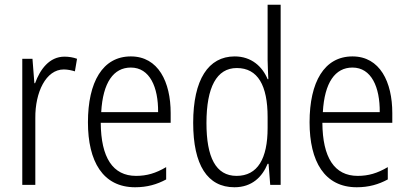

<svg xmlns="http://www.w3.org/2000/svg" viewBox="-20 -873 1722 810"><path d="M252 -634C188 -634 149 -580 128 -522H125L117 -625H74V-93H129V-375C128 -484 174 -580 249 -580C266 -580 283 -576 296 -572L305 -625C289 -631 270 -634 252 -634Z M532 -635C413 -635 351 -527 351 -357C351 -192 414 -83 550 -83C601 -83 642 -95 681 -116V-168C637 -142 599 -131 554 -131C456 -131 406 -208 405 -355H700V-396C700 -527 648 -635 532 -635ZM532 -588C612 -588 648 -505 647 -400H407C414 -525 459 -588 532 -588Z M969 -83C1044 -83 1087 -128 1109 -182H1113L1120 -93H1164V-853H1109V-620C1109 -596 1111 -568 1112 -539H1109C1087 -592 1041 -635 970 -635C859 -635 795 -537 795 -355C795 -177 855 -83 969 -83ZM978 -131C890 -131 851 -210 851 -354C851 -505 894 -586 979 -586C1068 -586 1109 -512 1109 -379V-333C1109 -204 1067 -131 978 -131Z M1467 -635C1348 -635 1286 -527 1286 -357C1286 -192 1349 -83 1485 -83C1536 -83 1577 -95 1616 -116V-168C1572 -142 1534 -131 1489 -131C1391 -131 1341 -208 1340 -355H1635V-396C1635 -527 1583 -635 1467 -635ZM1467 -588C1547 -588 1583 -505 1582 -400H1342C1349 -525 1394 -588 1467 -588Z"/></svg>

Font: Noto Sans Telugu UI Condensed Light
Style: Regular
Weight: 300
Width: 3
Designer: Jelle Bosma - Monotype Design Team
Foundry: Monotype Imaging Inc.
Version: Version 2.005